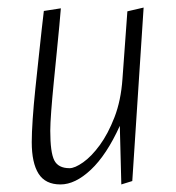

<svg xmlns="http://www.w3.org/2000/svg" viewBox="-20 -479 465 508"><path d="M301 9 297 -146Q262 -69 220.5 -30Q179 9 140 9Q100 9 82 -19.5Q64 -48 64 -103Q64 -127 66.5 -164Q69 -201 73.5 -244Q78 -287 82.5 -328.5Q87 -370 90.5 -402.5Q94 -435 96 -450L141 -457Q140 -443 137 -411Q134 -379 130 -339Q126 -299 122 -258.5Q118 -218 115.5 -184.5Q113 -151 113 -133Q113 -76 123.5 -55Q134 -34 164 -34Q178 -34 200 -49.5Q222 -65 244 -95Q266 -125 283 -169Q300 -213 304 -270L317 -449L360 -459L330 0Z"/></svg>

Font: Ancizar Sans Thin
Style: Italic
Weight: 100
Italic angle: -4°
Designer: Cesar Puertas, Viviana Monsalve, Julian Moncada, Julian Prieto, Jose Castro, Mariel Hernandez, Felipe Aragon, Sara Alarc
Version: Version 8.100